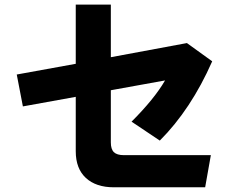

<svg xmlns="http://www.w3.org/2000/svg" viewBox="-20 -794 1040 823"><path d="M455.1 -407.2V-183.6Q455.1 -154.3 468.3 -141.6Q481.4 -128.9 511.7 -128.9H883.8L859.4 8.8H467.8Q391.6 8.8 348.1 -31.2Q304.7 -71.3 304.7 -145.5V-378.9L78.1 -337.9L51.8 -474.6L304.7 -520.5V-774.4H455.1V-548.8L781.2 -609.4L889.6 -531.2Q798.8 -325.2 665 -191.4L543.9 -272.5Q641.6 -370.1 687.5 -449.2Z"/></svg>

Font: Gothic A1 Black
Style: Regular
Weight: 900
Version: Version 2.50